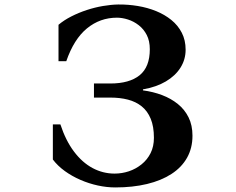

<svg xmlns="http://www.w3.org/2000/svg" viewBox="-20 -803 1040 846"><path d="M501 -783.2Q544.4 -783.7 587.2 -776.6Q629.9 -769.5 667.7 -754.2Q705.6 -738.8 734.9 -715.1Q764.2 -691.4 781 -658.7Q797.9 -626 797.9 -584Q797.9 -541 775.4 -505.1Q752.9 -469.2 710.9 -444.3Q668.9 -419.4 609.9 -409.2V-404.8Q654.8 -398.9 694.1 -384Q733.4 -369.1 763.7 -344.7Q793.9 -320.3 811 -285.6Q828.1 -251 828.1 -205.1Q828.1 -150.4 804.2 -107.9Q780.3 -65.4 735.4 -36.4Q690.4 -7.3 627.7 7.8Q564.9 22.9 487.8 22.9Q450.7 22.9 411.4 14.4Q372.1 5.9 334.7 -10.3Q297.4 -26.4 265.9 -49.1Q234.4 -71.8 212.9 -100.1V-254.9H246.1Q269.5 -183.6 305.9 -135.3Q342.3 -86.9 387.9 -62.5Q433.6 -38.1 484.9 -38.1Q517.1 -38.1 547.9 -48.3Q578.6 -58.6 603.8 -78.9Q628.9 -99.1 643.6 -128.4Q658.2 -157.7 658.2 -195.8Q658.2 -245.6 644 -279.8Q629.9 -314 604.2 -334.5Q578.6 -355 543.7 -364Q508.8 -373 466.8 -373H394V-435.1H465.8Q550.3 -435.1 595.2 -471.4Q640.1 -507.8 640.1 -585.9Q640.1 -622.6 626.7 -648.7Q613.3 -674.8 591.3 -691.9Q569.3 -709 543.9 -717Q518.6 -725.1 495.1 -725.1Q420.9 -725.1 363.3 -678Q305.7 -630.9 272 -533.2H237.8V-693.8Q262.2 -714.4 294.4 -730.7Q326.7 -747.1 362.3 -758.8Q397.9 -770.5 433.8 -776.6Q469.7 -782.7 501 -783.2Z"/></svg>

Font: BIZ UDMincho
Style: Bold
Weight: 700
Monospace: yes
Designer: TypeBank Co., Ltd.
Foundry: Morisawa Inc.
Version: Version 1.06